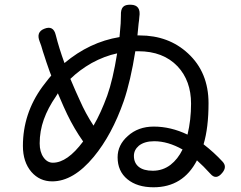

<svg xmlns="http://www.w3.org/2000/svg" viewBox="-20 -789 1020 813"><path d="M630 4Q561 4 519.5 -30Q478 -64 478 -123Q478 -175 521 -213Q565 -253 631 -253Q703 -253 774 -219Q789 -281 789 -350Q789 -447 732 -508Q671 -572 566 -572H553Q533 -446 504 -361Q454 -218 377 -125Q291 -21 201 -21Q148 -21 113 -61Q77 -103 77 -171Q77 -308 159 -421Q163 -426 172 -438Q188 -459 197 -469Q195 -475 190 -487Q174 -532 168 -552Q166 -558 162 -570Q154 -599 148 -613Q132 -653 167 -667Q206 -683 216 -641Q230 -585 253 -522Q359 -611 486 -632Q486 -636 487 -643Q490 -675 491 -690Q492 -703 492 -724Q491 -748 500.5 -759Q510 -770 534 -769Q578 -768 570 -717Q569 -702 567 -690L562 -639H571Q694 -639 776 -563Q863 -483 863 -352Q863 -248 842 -178Q887 -143 922 -105Q943 -83 921 -57Q895 -25 871 -53Q841 -86 814 -110Q755 4 630 4ZM627 -66Q669 -66 702 -91Q733 -115 753 -156Q691 -191 633 -191Q592 -191 568 -172Q547 -154 547 -129Q547 -99 567.5 -82.5Q588 -66 627 -66ZM204 -100Q265 -100 332 -190Q294 -244 265 -304Q253 -328 225 -394L217 -381Q183 -332 165.5 -283Q148 -234 148 -182Q148 -146 164 -123Q180 -100 204 -100ZM376 -257Q407 -310 434 -384Q458 -451 476 -563Q423 -552 368 -522Q317 -493 278 -455Q302 -398 318 -364Q342 -309 376 -257Z"/></svg>

Font: GenSenRounded TW R
Style: Regular
Weight: 400
Version: Version 1.501;PS 1;hotconv 16.6.51;makeotf.lib2.5.65220